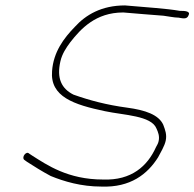

<svg xmlns="http://www.w3.org/2000/svg" viewBox="-20 -674 717 708"><path d="M69 -85 80 -77C105 -61 135 -42 167 -25C216 -5 279 14 354 14C461 18 524 -32 563 -94C572 -111 587 -136 591 -155C596 -178 589 -195 582 -214C565 -251 516 -268 449 -277C374 -287 310 -304 251 -325C207 -347 188 -385 203 -449C209 -475 224 -498 239 -518C278 -568 333 -628 434 -628H435C478 -624 546 -619 583 -616C599 -614 623 -609 637 -609H638C652 -607 669 -601 675 -617C684 -633 662 -634 644 -634H643C591 -643 518 -647 441 -654C354 -654 296 -619 256 -575C215 -533 177 -482 172 -412C164 -317 253 -288 367 -264C437 -249 538 -248 557 -200C563 -187 569 -172 565 -154C564 -148 560 -139 555 -131C524 -62 465 -8 360 -12C230 -12 153 -66 99 -100L87 -108C77 -118 59 -95 69 -85ZM80 -82H81ZM584 -219Z"/></svg>

Font: Stray Cat
Style: LtExtObl
Weight: 300
Version: Version 1.0